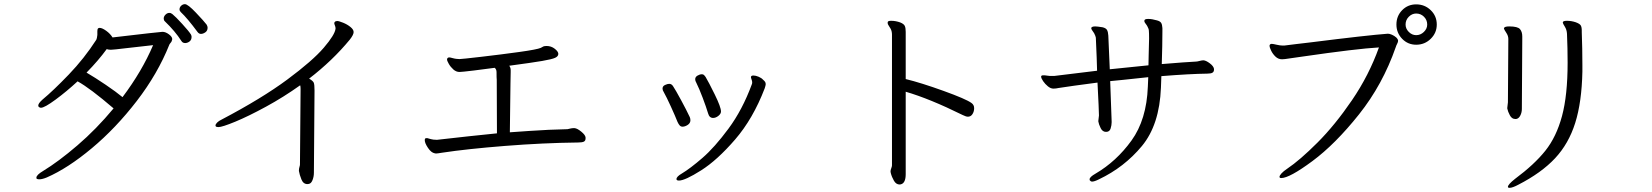

<svg xmlns="http://www.w3.org/2000/svg" viewBox="-20 -826 7940 923"><path d="M187 -4Q261 -49 352 -127Q443 -205 526 -305Q413 -402 353 -435Q300 -386 247 -347Q194 -308 177 -308Q170 -308 165 -314Q164 -315 164 -319Q164 -329 184 -347Q236 -390 310.5 -467.5Q385 -545 443 -635Q446 -640 448 -658V-677Q448 -686 452 -690Q456 -692 459 -692Q471 -692 490.5 -678Q510 -664 521 -646Q751 -673 761 -673Q776 -673 792 -661Q808 -649 808 -638Q808 -635 804 -625Q802 -622 798.5 -618Q795 -614 794 -611Q738 -471 637.5 -340.5Q537 -210 421.5 -113.5Q306 -17 205 27Q183 36 169 36Q157 36 155 31V28Q155 15 187 -4ZM493 -590Q453 -535 396 -477Q437 -453 488 -418.5Q539 -384 569 -359Q663 -484 716 -609Q622 -599 583 -594Q525 -587 516 -587H509Q501 -587 493 -590ZM870 -619Q858 -619 852 -629Q822 -676 772 -724Q767 -729 767 -737Q767 -747 775.5 -755.5Q784 -764 794 -764Q802 -764 809 -758Q824 -746 856 -711Q888 -676 898 -660Q901 -654 901 -649Q901 -634 891 -626.5Q881 -619 870 -619ZM946 -663Q936 -663 929 -673Q881 -738 849 -768Q843 -774 843 -781Q843 -791 851 -798.5Q859 -806 869 -806Q883 -806 921.5 -765.5Q960 -725 973 -708Q978 -700 978 -693Q978 -678 967 -670.5Q956 -663 946 -663Z M1422 -35 1425 -398Q1425 -411 1423 -416Q1343 -359 1258.5 -313Q1174 -267 1111 -241Q1048 -215 1030 -215Q1020 -215 1017 -219Q1016 -220 1016 -223Q1016 -229 1024 -237Q1032 -245 1045 -251Q1239 -353 1361 -443.5Q1483 -534 1536.5 -596.5Q1590 -659 1593 -688V-691Q1593 -696 1590 -703.5Q1587 -711 1587 -714Q1587 -718 1589 -720Q1593 -725 1601 -725Q1609 -725 1629 -717Q1649 -709 1664.5 -696.5Q1680 -684 1680 -672Q1680 -659 1662 -636Q1579 -535 1466 -448Q1485 -437 1488.5 -428Q1492 -419 1492 -391L1489 4Q1489 23 1482.5 39.5Q1476 56 1465 58Q1462 59 1458 59Q1438 59 1429 36.5Q1420 14 1417 -4V-7Q1417 -15 1419.5 -23Q1422 -31 1422 -35Z M2759 -141Q2590 -139 2407.5 -124.5Q2225 -110 2106 -92Q2082 -88 2076 -88L2070 -89Q2053 -92 2037.5 -115Q2022 -138 2022 -152Q2022 -159 2024.5 -160.5Q2027 -162 2032 -162Q2036 -162 2041 -160Q2046 -158 2052 -157Q2063 -154 2078 -154H2082Q2239 -172 2369 -185L2368 -442Q2367 -451 2367 -479Q2367 -493 2358 -500Q2316 -494 2257.5 -487Q2199 -480 2189 -480Q2173 -480 2159.5 -492Q2146 -504 2137.5 -519Q2129 -534 2129 -540Q2129 -546 2134 -549Q2136 -550 2140 -550Q2144 -550 2154.5 -547Q2165 -544 2174 -543L2189 -542Q2199 -542 2294 -553Q2389 -564 2475.5 -576Q2562 -588 2580 -596Q2583 -597 2589 -601Q2595 -605 2607 -605Q2630 -605 2647 -591.5Q2664 -578 2664 -567Q2664 -555 2648.5 -548Q2633 -541 2586.5 -533Q2540 -525 2428 -510Q2435 -501 2435 -489V-479L2434 -425L2431 -190Q2524 -197 2618 -202L2708 -205Q2713 -206 2721.5 -208Q2730 -210 2737 -210H2742Q2755 -209 2774.5 -193Q2794 -177 2795 -165V-161Q2795 -149 2786.5 -145Q2778 -141 2759 -141Z M3408 -259Q3390 -259 3384 -281Q3375 -311 3358 -356Q3341 -401 3327 -429Q3322 -437 3322 -445Q3322 -456 3333 -462.5Q3344 -469 3354 -469Q3360 -469 3363.5 -466Q3367 -463 3372 -456Q3386 -433 3416 -372Q3446 -311 3446 -290Q3446 -279 3433.5 -269Q3421 -259 3408 -259ZM3171 -383Q3165 -392 3165 -400Q3165 -412 3177 -417.5Q3189 -423 3197 -423Q3209 -423 3216 -411Q3228 -393 3254 -345Q3280 -297 3296 -263Q3299 -256 3299 -248Q3299 -234 3286 -225.5Q3273 -217 3261 -217Q3253 -217 3247.5 -223Q3242 -229 3237 -240Q3226 -268 3205 -314Q3184 -360 3171 -383ZM3661 -421Q3661 -416 3656 -401Q3600 -255 3514 -155.5Q3428 -56 3350.5 -7Q3273 42 3244 42Q3232 42 3232 35Q3232 23 3258 8Q3298 -16 3356.5 -66.5Q3415 -117 3482 -207.5Q3549 -298 3594 -420Q3596 -424 3596 -430Q3596 -436 3593 -444Q3590 -452 3590 -455Q3590 -463 3602 -463Q3613 -463 3627 -457Q3641 -451 3648 -443Q3655 -437 3658 -432.5Q3661 -428 3661 -421Z M4262 -687Q4259 -693 4253 -701.5Q4247 -710 4247 -716Q4247 -719 4248 -721Q4250 -726 4264 -726Q4286 -726 4308 -718Q4325 -711 4329.5 -701.5Q4334 -692 4334 -673V-446Q4408 -428 4516 -389Q4624 -350 4650 -331Q4663 -322 4663 -306Q4663 -290 4655 -277.5Q4647 -265 4633 -265Q4624 -265 4608 -273Q4448 -352 4334 -385V11Q4334 54 4311 60Q4309 61 4305 61Q4288 61 4277.5 43Q4267 25 4262 5Q4261 2 4261 -2Q4261 -8 4264.5 -17Q4268 -26 4268 -31V-659Q4268 -675 4262 -687Z M5783 -472Q5701 -471 5563 -460L5561 -405Q5554 -226 5469.5 -124Q5385 -22 5263 36Q5241 47 5230 47Q5224 47 5219 41Q5218 39 5218 36Q5218 25 5246 9Q5347 -50 5419.5 -150.5Q5492 -251 5498 -409L5500 -455Q5420 -447 5378 -442L5317 -436Q5321 -308 5324 -242V-238Q5324 -224 5319 -208Q5314 -192 5297 -192Q5280 -192 5271 -210.5Q5262 -229 5260 -242V-245Q5260 -251 5261.5 -258Q5263 -265 5263 -271Q5263 -293 5256 -429Q5126 -412 5069 -403Q5056 -400 5044 -400Q5031 -400 5017.5 -411Q5004 -422 4994.5 -436Q4985 -450 4985 -458Q4985 -464 4996 -464Q5005 -464 5013 -462.5Q5021 -461 5026 -461H5049L5254 -486Q5253 -537 5248 -645Q5247 -652 5240 -666Q5237 -671 5231.5 -678.5Q5226 -686 5226 -690V-692Q5229 -699 5245 -699Q5254 -699 5280 -695Q5297 -691 5302 -681.5Q5307 -672 5308 -655Q5311 -602 5315 -493L5501 -512L5502 -561Q5504 -619 5504 -641Q5504 -668 5503 -677Q5503 -687 5496 -699Q5493 -705 5487 -712.5Q5481 -720 5481 -725L5482 -729Q5484 -735 5500 -735Q5518 -735 5542 -728Q5557 -724 5562 -716Q5567 -708 5568 -691V-674Q5568 -611 5565 -518Q5686 -528 5730 -530Q5735 -530 5746.5 -533Q5758 -536 5764 -536H5766Q5778 -535 5796 -521.5Q5814 -508 5816 -495V-491Q5816 -481 5808.5 -476.5Q5801 -472 5783 -472Z M6788 -611Q6748 -611 6720.5 -639.5Q6693 -668 6693 -708Q6693 -749 6720.5 -777Q6748 -805 6788 -805Q6829 -805 6858 -777Q6887 -749 6887 -708Q6887 -668 6858 -639.5Q6829 -611 6788 -611ZM6278 -622Q6556 -657 6652 -664Q6660 -664 6671.5 -659Q6683 -654 6692 -646Q6701 -637 6701 -630Q6701 -624 6696.5 -615.5Q6692 -607 6690 -600Q6627 -419 6513 -276Q6399 -133 6289 -51.5Q6179 30 6139 30Q6131 30 6131 24Q6131 18 6140.5 7.5Q6150 -3 6168 -15Q6229 -56 6313.5 -140.5Q6398 -225 6479.5 -344.5Q6561 -464 6609 -598Q6503 -592 6241 -554L6157 -542Q6152 -541 6143 -541Q6125 -541 6111.5 -554Q6098 -567 6090.5 -583Q6083 -599 6083 -605Q6083 -614 6092 -615H6095Q6100 -615 6117 -611Q6134 -607 6146 -607H6154Q6179 -610 6210 -614Q6241 -618 6278 -622ZM6788 -761Q6768 -761 6752.5 -745.5Q6737 -730 6737 -708Q6737 -688 6752.5 -672.5Q6768 -657 6788 -657Q6809 -657 6825 -672.5Q6841 -688 6841 -708Q6841 -730 6825.5 -745.5Q6810 -761 6788 -761Z M7226 -304V-308Q7226 -314 7227.5 -321Q7229 -328 7229 -334L7231 -639Q7231 -654 7220.5 -669.5Q7210 -685 7210 -689V-691Q7213 -699 7235 -699Q7276 -699 7287 -686Q7298 -673 7298 -651V-633L7296 -302Q7296 -285 7288.5 -270.5Q7281 -256 7269 -254H7264Q7248 -254 7238.5 -271.5Q7229 -289 7226 -304ZM7279 62Q7251 77 7237 77Q7229 77 7229 72Q7229 61 7263 34Q7356 -35 7409 -101.5Q7462 -168 7489 -268Q7516 -368 7516 -525Q7516 -594 7513 -663Q7512 -683 7502.5 -698Q7493 -713 7493 -717V-719Q7494 -726 7513 -726Q7534 -726 7555 -719Q7574 -712 7579 -704Q7584 -696 7584 -679V-671Q7587 -593 7587 -513V-482Q7584 -335 7552.5 -235Q7521 -135 7455.5 -65Q7390 5 7279 62Z"/></svg>

Font: Fusion Kai T
Style: Regular
Weight: 400
Designer: Fontworks Inc.
Version: Version 24.134;May 13, 2024